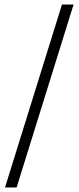

<svg xmlns="http://www.w3.org/2000/svg" viewBox="-20 -713 345 843"><path d="M2 110 252 -693H303L53 110Z"/></svg>

Font: Ancizar Sans Thin
Style: Italic
Weight: 100
Italic angle: -4°
Designer: Cesar Puertas, Viviana Monsalve, Julian Moncada, Julian Prieto, Jose Castro, Mariel Hernandez, Felipe Aragon, Sara Alarc
Version: Version 8.100